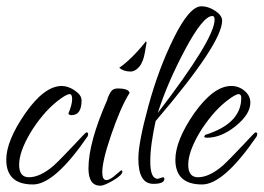

<svg xmlns="http://www.w3.org/2000/svg" viewBox="-25 -577 840 612"><path d="M80 11Q-5 11 -5 -68Q-5 -128 55 -215Q116 -303 172 -303Q192 -303 213.5 -288.5Q235 -274 235 -257Q235 -210 203 -210Q195 -210 193 -215Q205 -244 205 -261Q205 -277 197 -277Q186 -277 157 -254Q132 -234 110.5 -208Q89 -182 72 -154Q36 -93 36 -52Q36 -12 67 -12Q103 -12 146 -49Q160 -62 176 -78.5Q192 -95 211 -115Q248 -155 250 -155Q256 -155 256 -150.5Q256 -146 254 -142Q149 11 80 11Z M391 -349Q369 -349 355 -361Q374 -374 395.5 -395Q417 -416 440 -445Q442 -445 442 -440L437 -411Q432 -380 419 -364.5Q406 -349 391 -349ZM295 15Q257 15 257 -40Q257 -123 317 -259Q317 -263 322.5 -274Q328 -285 331 -288Q338 -295 350 -295Q385 -295 388 -281Q372 -255 357.5 -221Q343 -187 329 -146Q314 -102 307.5 -73.5Q301 -45 301 -28Q301 -3 314 -3Q323 -3 337 -14Q348 -23 352.5 -27Q357 -31 361 -34Q365 -34 365 -30Q365 -19 336 -2Q307 15 295 15Z M464 9Q416 9 416 -71Q416 -122 448 -239Q480 -357 529 -456Q579 -557 617 -557Q639 -557 661 -542.5Q683 -528 683 -511Q683 -439 471 -191Q463 -154 458.5 -122Q454 -90 454 -62Q454 -7 478 -7L494 -12Q499 -12 499 -7Q499 9 464 9ZM478 -217Q659 -453 659 -514Q659 -526 652 -526Q622 -526 565 -419Q508 -312 478 -217Z M619 11Q534 11 534 -68Q534 -129 594 -216Q656 -303 712 -303Q736 -303 754.5 -287.5Q773 -272 773 -250Q773 -213 726 -175Q680 -138 635 -138Q626 -138 626 -142L629 -147Q744 -183 744 -265Q744 -277 736 -277Q725 -277 696 -254Q671 -234 649.5 -208Q628 -182 611 -154Q575 -93 575 -52Q575 -12 606 -12Q642 -12 685 -49Q699 -62 715 -78.5Q731 -95 750 -115Q787 -155 789 -155Q795 -155 795 -150.5Q795 -146 793 -142Q688 11 619 11Z"/></svg>

Font: Qwigley
Style: Regular
Weight: 400
Designer: Robert E. Leuschke
Foundry: Robert E. Leuschke
Version: Version 1.010; ttfautohint (v1.8.3)